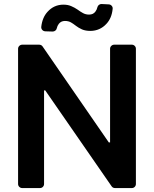

<svg xmlns="http://www.w3.org/2000/svg" viewBox="-20 -954 781 974"><path d="M71.7 -20.6V-706.7Q71.7 -715.2 77.9 -721.2Q84.2 -727.3 92.7 -727.3H179Q183.9 -727.3 188.6 -725Q193.2 -722.7 196 -718.4L532 -231.5H538.4V-706.7Q538.4 -715.2 544.6 -721.2Q550.8 -727.3 559.3 -727.3H648.8Q657.3 -727.3 663.4 -721.2Q669.4 -715.2 669.4 -706.7V-20.6Q669.4 -12.1 663.4 -6Q657.3 0 648.8 0H563.2Q558.2 0 553.6 -2.3Q549 -4.6 546.2 -8.9L209.5 -495.4H203.5V-20.6Q203.5 -12.1 197.4 -6Q191.4 0 182.9 0H92.7Q84.2 0 77.9 -6Q71.7 -12.1 71.7 -20.6ZM189.3 -817.5Q194.6 -865.4 221.2 -894.2Q253.9 -930.4 301.8 -930.4Q324.9 -930.4 342 -922.6Q358.7 -915.5 373.2 -905.5Q388.1 -894.5 401.3 -887.4Q414.8 -880 431.8 -880Q452.8 -880 463.8 -894.9Q471.6 -905.2 474.1 -917.3Q475.9 -924.7 481.9 -929.3Q487.9 -933.9 495.4 -933.6L531.2 -931.8Q540.5 -931.5 546.5 -924.7Q552.6 -918 551.5 -909.1Q546.9 -861.5 519.5 -832.7Q487.2 -797.9 439.3 -797.2Q414.1 -797.2 396.3 -804.7Q377.1 -813.6 366.1 -822.4Q349.8 -834.9 340.2 -840.2Q327.4 -847.7 309.3 -847.7Q289.8 -847.7 278.4 -833.1Q270.6 -822.8 268.1 -810.7Q266.7 -803.3 260.7 -798.7Q254.6 -794 247.2 -794L209.9 -795.1Q200.6 -795.5 194.6 -802Q188.6 -808.6 189.3 -817.5Z"/></svg>

Font: DeltaSans SemiBold
Style: Regular
Weight: 600
Designer: Rasmus Andersson
Foundry: rsms
Version: Version 3.012